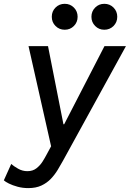

<svg xmlns="http://www.w3.org/2000/svg" viewBox="-73 -757 670 991"><path d="M72.8 213.9Q43.9 213.9 17.8 206.8Q-8.3 199.7 -26.9 190.4Q-45.4 181.2 -53.2 173.8L-15.1 89.4Q-2.4 100.6 20 113.5Q42.5 126.5 68.4 126.5Q96.2 126.5 115.2 111.6Q134.3 96.7 147 76.4Q159.7 56.2 168 40L208 -33.7L195.8 20.5L74.2 -519H174.8L254.4 -115.7H258.3L466.3 -519H577.1L252 72.8Q239.3 95.7 224.4 120.4Q209.5 145 189.2 166.3Q168.9 187.5 140.6 200.7Q112.3 213.9 72.8 213.9ZM465.3 -603.5Q437.5 -603.5 418.2 -622.8Q398.9 -642.1 398.9 -670.4Q398.9 -698.7 418.2 -718Q437.5 -737.3 465.3 -737.3Q493.7 -737.3 512.9 -718Q532.2 -698.7 532.2 -670.4Q532.2 -642.1 512.9 -622.8Q493.7 -603.5 465.3 -603.5ZM261.2 -603.5Q232.9 -603.5 213.6 -622.8Q194.3 -642.1 194.3 -670.4Q194.3 -698.7 213.6 -718Q232.9 -737.3 261.2 -737.3Q289.1 -737.3 308.3 -718Q327.6 -698.7 327.6 -670.4Q327.6 -642.1 308.3 -622.8Q289.1 -603.5 261.2 -603.5Z"/></svg>

Font: Reddit Sans Medium
Style: Italic
Weight: 500
Italic angle: -11.25°
Designer: Stephen Hutchings
Version: Version 1.013